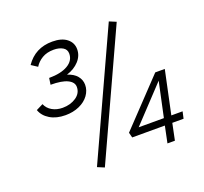

<svg xmlns="http://www.w3.org/2000/svg" viewBox="-117 -802 1004 945"><g transform="rotate(-20 385.0 -329.5)"><path d="M185 -302Q137 -302 104 -322Q71 -342 60 -374L96 -392Q106 -368 129.5 -354.5Q153 -341 184 -341Q225 -341 254.5 -361Q284 -381 284 -414Q284 -439 254.5 -453.5Q225 -468 166 -468L171 -502Q233 -502 269 -523Q305 -544 305 -581Q305 -603 286 -614Q267 -625 239 -625Q203 -625 178 -610Q153 -595 139 -572L107 -593Q156 -665 246 -665Q295 -665 322 -643.5Q349 -622 349 -588Q349 -554 324.5 -527Q300 -500 259 -487Q292 -477 309 -456.5Q326 -436 326 -410Q326 -381 308 -356Q290 -331 257.5 -316.5Q225 -302 185 -302ZM578 -648 278 6 242 -9 542 -663ZM724 -87H665L647 0H608L626 -87H455L448 -114L671 -349H721L673 -123H732ZM634 -123 673 -305 502 -123Z"/></g></svg>

Font: Ysabeau Infant Semilight
Style: Italic
Weight: 300
Italic angle: -12°
Designer: Christian Thalmann (Catharsis Fonts)
Version: Version 0.003